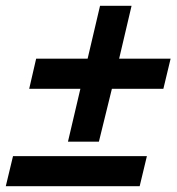

<svg xmlns="http://www.w3.org/2000/svg" viewBox="-33 -644 613 664"><path d="M202 -154 245 -337H68L92 -441H270L313 -624H422L379 -441H557L532 -337H354L309 -154ZM-13 0 12 -104H475L450 0Z"/></svg>

Font: Ubuntu Sans Mono SemiBold
Style: Italic
Weight: 600
Italic angle: -13.5°
Monospace: yes
Designer: Dalton Maag Ltd
Foundry: Dalton Maag Ltd
Version: Version 1.006